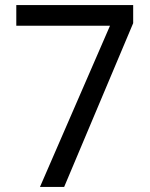

<svg xmlns="http://www.w3.org/2000/svg" viewBox="-20 -734 591 754"><path d="M137 0 412 -633H44V-714H503V-643L232 0Z"/></svg>

Font: guzrati115
Style: Regular
Weight: 400
Designer: Jelle Bosma - Monotype Design Team, Universal Thirst
Foundry: Monotype Imaging Inc.
Version: Version 2.102